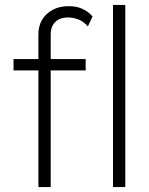

<svg xmlns="http://www.w3.org/2000/svg" viewBox="-20 -760 604 780"><path d="M136 -621Q136 -654 151 -679.5Q166 -705 194 -720Q222 -735 259 -735Q291 -735 315 -724Q339 -713 356 -693L337 -653Q318 -674 297 -681.5Q276 -689 257 -689Q234 -689 218.5 -681Q203 -673 194.5 -657.5Q186 -642 186 -620V0H168Q158 0 150.5 0Q143 0 136 0ZM35 -474V-520H328V-474ZM439 0V-740H489V0Z"/></svg>

Font: Mach ExtraLight
Style: Regular
Weight: 250
Version: Version 1.002